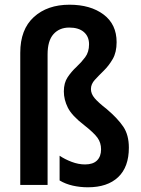

<svg xmlns="http://www.w3.org/2000/svg" viewBox="-20 -785 599 815"><path d="M475 -606Q475 -563 458.5 -534.5Q442 -506 420.5 -485Q399 -464 382.5 -446Q366 -428 366 -407Q366 -387 381.5 -368.5Q397 -350 433 -322Q480 -282 503.5 -247Q527 -212 527 -158Q527 -76 481.5 -33Q436 10 353 10Q320 10 289 3Q258 -4 233 -19V-124Q255 -109 284 -98Q313 -87 341 -87Q375 -87 392 -104Q409 -121 409 -151Q409 -179 394 -200Q379 -221 337 -254Q285 -294 268 -328Q251 -362 251 -397Q251 -433 267 -457Q283 -481 304 -500.5Q325 -520 341.5 -542Q358 -564 358 -597Q358 -630 336 -649Q314 -668 274 -668Q232 -668 207 -640Q182 -612 182 -554V0H66V-561Q66 -660 123.5 -712.5Q181 -765 275 -765Q364 -765 419.5 -723.5Q475 -682 475 -606Z"/></svg>

Font: Noto Sans Condensed SemiBold
Style: Regular
Weight: 600
Width: 3
Designer: Monotype Design Team
Foundry: Monotype Imaging Inc.
Version: Version 2.013; ttfautohint (v1.8.4.7-5d5b)